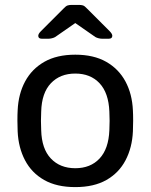

<svg xmlns="http://www.w3.org/2000/svg" viewBox="-20 -753 614 783"><path d="M287 10Q211 10 160 -19Q109 -48 82 -99.5Q55 -151 52 -217Q51 -234 51 -260.5Q51 -287 52 -303Q55 -370 82.5 -421Q110 -472 161 -501Q212 -530 287 -530Q362 -530 413 -501Q464 -472 491.5 -421Q519 -370 522 -303Q523 -287 523 -260.5Q523 -234 522 -217Q519 -151 492 -99.5Q465 -48 414 -19Q363 10 287 10ZM287 -67Q349 -67 386 -106.5Q423 -146 426 -222Q427 -237 427 -260Q427 -283 426 -298Q423 -374 386 -413.5Q349 -453 287 -453Q225 -453 187.5 -413.5Q150 -374 148 -298Q147 -283 147 -260Q147 -237 148 -222Q150 -146 187.5 -106.5Q225 -67 287 -67ZM151 -595Q136 -595 136 -607Q136 -615 147 -626L239 -718Q249 -729 256.5 -731Q264 -733 272 -733H302Q311 -733 318 -731Q325 -729 335 -718L427 -626Q438 -615 438 -607Q438 -595 423 -595H397Q390 -595 382 -597Q374 -599 369 -602L287 -659L205 -602Q200 -599 192 -597Q184 -595 177 -595Z"/></svg>

Font: Rubik Light
Style: Regular
Weight: 400
Version: Version 2.101